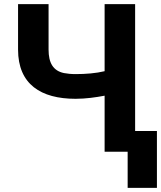

<svg xmlns="http://www.w3.org/2000/svg" viewBox="-20 -731 776 925"><path d="M344 -374C323 -374 304 -376 288 -379C236 -390 214 -428 214 -492V-711H67V-492C67 -325 177 -255 344 -255C393 -255 442 -262 484 -270V0H631V-711H484V-388C443 -378 393 -374 344 -374ZM736 174V-100H595V174Z"/></svg>

Font: Asimov
Style: Regular
Weight: 500
Designer: Google
Version: Version 2.000980; 2014